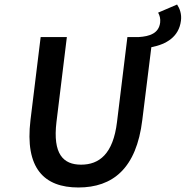

<svg xmlns="http://www.w3.org/2000/svg" viewBox="-20 -818 822 850"><path d="M680 -762C687 -750 691 -735 689 -718C683 -670 642 -657 595 -654H544L498 -278C481 -136 419 -89 339 -89C260 -89 213 -136 230 -278L276 -654H160L115 -287C89 -72 176 12 327 12C479 12 584 -72 610 -287L650 -609C717 -622 772 -655 781 -726C785 -755 776 -780 764 -798Z"/></svg>

Font: Falling Sky
Style: Obl
Weight: 400
Designer: Paul D. Hunt
Foundry: Adobe Systems Incorporated
Version: Version 1.02